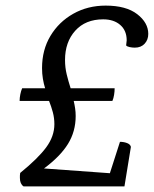

<svg xmlns="http://www.w3.org/2000/svg" viewBox="-20 -665 549 685"><path d="M64 0Q51 -9 51 -30Q51 -34 51 -38.5Q51 -43 52 -48Q116 -100 145 -139.5Q174 -179 174 -222Q174 -244 168.5 -264.5Q163 -285 155 -305H50Q50 -316 52.5 -328.5Q55 -341 59 -350H141Q136 -366 133 -384Q130 -402 130 -422Q130 -487 160 -537Q190 -587 241.5 -616Q293 -645 357 -645Q430 -645 469.5 -614.5Q509 -584 509 -544Q509 -523 496 -509Q483 -495 461 -495Q452 -495 442.5 -497Q433 -499 430 -503Q430 -507 431 -512Q432 -517 432 -521Q432 -556 409 -576Q386 -596 348 -596Q285 -596 248.5 -555.5Q212 -515 212 -451Q212 -424 218 -399.5Q224 -375 232 -350H389Q389 -339 387 -326.5Q385 -314 381 -305H243Q246 -292 248 -278.5Q250 -265 250 -251Q250 -196 222.5 -151.5Q195 -107 137 -64L372 -47L408 -159Q422 -159 433.5 -154.5Q445 -150 447 -141L424 0Z"/></svg>

Font: Petrona Medium
Style: Italic
Weight: 500
Italic angle: -9°
Designer: Ringo R. Seeber
Foundry: Ringo R. Seeber
Version: Version 2.001; ttfautohint (v1.8.3)